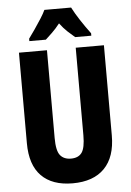

<svg xmlns="http://www.w3.org/2000/svg" viewBox="-62 -976 702 1031"><g transform="rotate(-5 289.5 -460.5)"><path d="M519 -228Q519 -112 459.5 -51Q400 10 288 10Q178 10 119.5 -49.5Q61 -109 61 -226V-714H212V-241Q212 -172 232 -147.5Q252 -123 290 -123Q330 -123 348.5 -148.5Q367 -174 367 -242V-714H519ZM361 -931Q378 -898 402.5 -860.5Q427 -823 456 -784V-771H369Q352 -785 330.5 -805Q309 -825 289 -852Q268 -825 246 -804Q224 -783 211 -771H122V-784Q136 -803 155 -830.5Q174 -858 191.5 -885.5Q209 -913 217 -931Z"/></g></svg>

Font: Noto Sans Gujarati ExtraCondensed ExtraBold
Style: Regular
Weight: 800
Width: 2
Designer: Jelle Bosma - Monotype Design Team, Universal Thirst
Foundry: Monotype Imaging Inc.
Version: Version 2.106; ttfautohint (v1.8.4.7-5d5b)